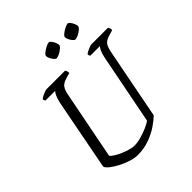

<svg xmlns="http://www.w3.org/2000/svg" viewBox="-240 -1060 1216 1216"><g transform="rotate(-45 368.0 -452.0)"><path d="M292 0Q262 0 227 -11.5Q192 -23 160 -40Q128 -57 107 -74.5Q86 -92 84 -104L176 -582Q183 -615 192.5 -634Q202 -653 208 -658H122Q120 -660 117.5 -664.5Q115 -669 115 -676Q121 -682 133.5 -688.5Q146 -695 158.5 -699.5Q171 -704 177 -704H343Q346 -700 349 -692.5Q352 -685 352 -675L308 -662Q281 -653 268 -636Q255 -619 247 -575L159 -126Q168 -114 188.5 -101.5Q209 -89 233.5 -79Q258 -69 280.5 -63Q303 -57 318 -57Q345 -57 379 -66.5Q413 -76 442.5 -89Q472 -102 486 -113L578 -582Q584 -613 593 -632.5Q602 -652 609 -658H523Q521 -660 519 -665Q517 -670 517 -676Q523 -682 535.5 -688.5Q548 -695 560.5 -699.5Q573 -704 579 -704H727Q729 -701 733 -693.5Q737 -686 736 -675L691 -661Q665 -653 652 -636Q639 -619 630 -570L540 -107Q520 -87 483 -61.5Q446 -36 397 -18Q348 0 292 0ZM530 -797Q523 -797 514 -807Q505 -817 498.5 -830.5Q492 -844 492 -854Q492 -863 507 -875Q522 -887 539.5 -895.5Q557 -904 566 -904Q573 -904 581 -893.5Q589 -883 595 -869Q601 -855 601 -846Q601 -837 587 -825Q573 -813 556.5 -805Q540 -797 530 -797ZM361 -797Q354 -797 345 -807Q336 -817 329.5 -830.5Q323 -844 323 -854Q323 -863 338 -875Q353 -887 370.5 -895.5Q388 -904 397 -904Q404 -904 412 -893.5Q420 -883 426 -869Q432 -855 432 -846Q432 -837 418 -825Q404 -813 387.5 -805Q371 -797 361 -797Z"/></g></svg>

Font: Texturina 72pt 72pt Light
Style: Italic
Weight: 300
Italic angle: -11°
Designer: Guillermo Torres Carreño
Foundry: Omnibus-Type
Version: Version 1.002; ttfautohint (v1.8.3)